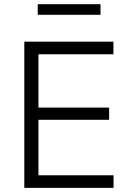

<svg xmlns="http://www.w3.org/2000/svg" viewBox="-20 -916 632 936"><path d="M98.5 0Q98.5 -60 98.5 -115.5Q98.5 -171 98.5 -236.5V-475Q98.5 -541.5 98.5 -597.2Q98.5 -653 98.5 -713H533V-651.5Q482 -651.5 423.5 -651.5Q365 -651.5 286 -651.5H129.5L167.5 -703.5Q167.5 -643.5 167.5 -587.5Q167.5 -531.5 167.5 -465.5V-246.5Q167.5 -181.5 167.5 -126Q167.5 -70.5 167.5 -10.5L132.5 -61.5H292Q359.5 -61.5 419 -61.5Q478.5 -61.5 533.5 -61.5V0ZM152.5 -332V-391.5H293.5Q363.5 -391.5 414.2 -391.5Q465 -391.5 512 -391.5V-332Q462.5 -332 411.8 -332Q361 -332 292.5 -332ZM164 -844V-895.5Q198.5 -895.5 237 -895.5Q275.5 -895.5 317 -895.5Q359 -895.5 397.2 -895.5Q435.5 -895.5 470 -895.5V-844Q435.5 -844 397.2 -844Q359 -844 317 -844Q275.5 -844 237 -844Q198.5 -844 164 -844Z"/></svg>

Font: Commissioner Thin Light
Style: Regular
Weight: 300
Version: Version 1.000